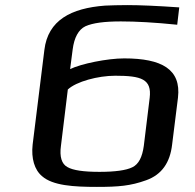

<svg xmlns="http://www.w3.org/2000/svg" viewBox="-20 -723 765 753"><path d="M467 -494C401 -494 298 -473 255 -452L265 -529C271 -576 288 -607 315 -620C344 -633 389 -639 454 -639C513 -639 587 -635 675 -626L683 -694C598 -700 529 -703 479 -703C445 -703 416 -702 392 -701C259 -691 168 -644 154 -527L108 -156C102 -102 115 -57 145 -32C187 5 269 10 360 10C445 10 492 6 553 -16C615 -38 647 -86 655 -156L678 -340C691 -451 615 -494 467 -494ZM432 -426C534 -426 576 -413 567 -339L544 -151C538 -107 524 -79 499 -67C475 -55 431 -49 370 -49C308 -49 266 -55 244 -68C222 -80 213 -108 219 -151L246 -372C279 -403 364 -426 432 -426Z"/></svg>

Font: Gamestation Extended
Style: Italic
Weight: 400
Width: 7
Designer: Jonas Hecksher
Foundry: Jonas Hecksher, Playtypeª, e-types AS
Version: Version 1.003